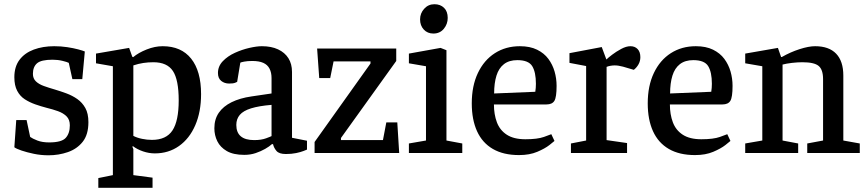

<svg xmlns="http://www.w3.org/2000/svg" viewBox="-20 -725 4112 910"><path d="M210 11Q174 11 140.5 4Q107 -3 82 -11.5Q57 -20 48 -27L57 -156H106L123 -76Q134 -68 157 -59Q180 -50 213 -50Q272 -50 291.5 -71.5Q311 -93 311 -131Q311 -158 295.5 -173.5Q280 -189 255 -198Q230 -207 201 -214Q174 -221 147 -230.5Q120 -240 97.5 -254.5Q75 -269 61.5 -294.5Q48 -320 48 -359Q48 -409 72.5 -441.5Q97 -474 140 -490Q183 -506 237 -506Q269 -506 298.5 -501.5Q328 -497 350.5 -491Q373 -485 382 -481L370 -350H323L306 -427Q299 -431 276.5 -436.5Q254 -442 229 -442Q175 -442 155.5 -425Q136 -408 136 -375Q136 -353 150 -339.5Q164 -326 187.5 -317.5Q211 -309 239 -301Q266 -293 294.5 -282.5Q323 -272 346.5 -255.5Q370 -239 384.5 -213Q399 -187 399 -146Q399 -87 372 -53Q345 -19 301.5 -4Q258 11 210 11Z M446 165V119L515 105V-411L435 -425V-471L592 -498L607 -456L611 -454Q636 -475 675 -490.5Q714 -506 751 -506Q839 -506 886 -447Q933 -388 933 -279Q933 -195 905.5 -131.5Q878 -68 828.5 -33Q779 2 714 2Q686 2 658 -7.5Q630 -17 609 -33L608 -28L612 -18V105L703 117V165ZM700 -62Q768 -62 797.5 -107Q827 -152 827 -249Q827 -347 799.5 -388.5Q772 -430 707 -430Q682 -430 659 -426.5Q636 -423 612 -415V-81Q629 -72 653 -67Q677 -62 700 -62Z M1138 9Q1086 9 1055 -9Q1024 -27 1010 -55.5Q996 -84 996 -117Q996 -160 1017 -190.5Q1038 -221 1077.5 -240.5Q1117 -260 1172 -268L1267 -282V-355Q1267 -381 1257.5 -399.5Q1248 -418 1228 -427Q1208 -436 1176 -436Q1153 -436 1137.5 -433Q1122 -430 1119 -428L1104 -337Q1103 -336 1094 -332.5Q1085 -329 1066 -329Q1044 -329 1028.5 -341.5Q1013 -354 1013 -379Q1013 -411 1036 -435Q1059 -459 1093 -474.5Q1127 -490 1162 -498Q1197 -506 1221 -506Q1266 -506 1298 -491Q1330 -476 1347 -449Q1364 -422 1364 -384V-72L1435 -58V-16Q1433 -15 1419 -9.5Q1405 -4 1383.5 0.5Q1362 5 1335 5Q1303 5 1290.5 -9.5Q1278 -24 1274 -42H1269Q1257 -31 1237 -19.5Q1217 -8 1192 0.5Q1167 9 1138 9ZM1185 -61Q1218 -61 1241 -69.5Q1264 -78 1267 -80V-228Q1207 -223 1170 -211.5Q1133 -200 1116.5 -180.5Q1100 -161 1100 -133Q1100 -61 1185 -61Z M1471 0V-52L1736 -424V-434H1561L1545 -355H1493L1483 -495H1858V-436L1596 -71V-61H1795L1811 -145H1863L1872 0Z M1918 0V-45L1999 -59V-411L1918 -425V-471L2068 -498L2096 -487V-59L2171 -45V0ZM2034 -566Q2006 -566 1988.5 -585Q1971 -604 1971 -633Q1971 -662 1990.5 -683.5Q2010 -705 2039 -705Q2067 -705 2084.5 -688Q2102 -671 2102 -640Q2102 -611 2083.5 -588.5Q2065 -566 2034 -566Z M2440 10Q2366 10 2316 -19Q2266 -48 2241 -103Q2216 -158 2216 -235Q2216 -318 2245 -379Q2274 -440 2325.5 -473Q2377 -506 2444 -506Q2492 -506 2525.5 -489.5Q2559 -473 2579 -446Q2599 -419 2608.5 -386Q2618 -353 2618 -318Q2618 -264 2607.5 -247Q2597 -230 2570 -230H2321Q2321 -183 2335 -145.5Q2349 -108 2382 -86.5Q2415 -65 2470 -65Q2527 -65 2558 -76Q2589 -87 2593 -89L2608 -57Q2605 -54 2584 -37.5Q2563 -21 2526.5 -5.5Q2490 10 2440 10ZM2322 -282 2517 -290Q2520 -308 2520 -328Q2520 -383 2502.5 -411.5Q2485 -440 2432 -440Q2393 -440 2368.5 -421Q2344 -402 2333 -366.5Q2322 -331 2322 -282Z M2686 0V-45L2758 -59V-412L2679 -427V-473L2832 -502L2854 -443Q2862 -451 2881 -465.5Q2900 -480 2924 -493Q2948 -506 2968 -506Q2989 -506 3002 -492.5Q3015 -479 3015 -454Q3015 -436 3006.5 -420.5Q2998 -405 2984 -394L2933 -409Q2921 -412 2912 -413.5Q2903 -415 2893 -415Q2883 -415 2872.5 -413Q2862 -411 2855 -408V-61L2952 -47V0Z M3274 10Q3200 10 3150 -19Q3100 -48 3075 -103Q3050 -158 3050 -235Q3050 -318 3079 -379Q3108 -440 3159.5 -473Q3211 -506 3278 -506Q3326 -506 3359.5 -489.5Q3393 -473 3413 -446Q3433 -419 3442.5 -386Q3452 -353 3452 -318Q3452 -264 3441.5 -247Q3431 -230 3404 -230H3155Q3155 -183 3169 -145.5Q3183 -108 3216 -86.5Q3249 -65 3304 -65Q3361 -65 3392 -76Q3423 -87 3427 -89L3442 -57Q3439 -54 3418 -37.5Q3397 -21 3360.5 -5.5Q3324 10 3274 10ZM3156 -282 3351 -290Q3354 -308 3354 -328Q3354 -383 3336.5 -411.5Q3319 -440 3266 -440Q3227 -440 3202.5 -421Q3178 -402 3167 -366.5Q3156 -331 3156 -282Z M3512 0V-45L3593 -59V-411L3512 -425V-471L3667 -498L3682 -455H3686Q3726 -478 3769.5 -492Q3813 -506 3843 -506Q3909 -506 3943 -470.5Q3977 -435 3977 -367V-59L4055 -45V0H3806V-45L3881 -59V-350Q3881 -395 3860 -412.5Q3839 -430 3783 -430Q3760 -430 3734 -427Q3708 -424 3689 -419V-59L3763 -45V0Z"/></svg>

Font: Faustina Medium
Style: Regular
Weight: 500
Designer: Alfonso Garcia
Foundry: http://www.omnibus-type.com
Version: Version 1.200